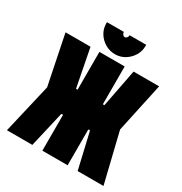

<svg xmlns="http://www.w3.org/2000/svg" viewBox="-199 -1029 1119 1178"><g transform="rotate(30 360.0 -440.5)"><path d="M496 -881H378V-877Q378 -870 372 -863Q366 -856 358 -856Q350 -856 344 -863Q338 -870 338 -877V-881H218V-872Q218 -835 237 -804Q256 -773 288 -754Q320 -735 358 -735Q396 -735 427 -754Q458 -773 477 -804Q496 -835 496 -872ZM519 0H702L617 -351L692 -700H511L459 -432H448V-700H269V-432H258L206 -700H29L100 -351L18 0H198L257 -254H269V0H448V-254H460Z"/></g></svg>

Font: Advent Pro Black
Style: Regular
Weight: 900
Version: Version 3.000